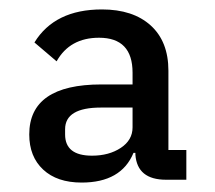

<svg xmlns="http://www.w3.org/2000/svg" viewBox="-20 -724 456 407"><path d="M153 -337Q101 -337 71.5 -364.5Q42 -392 42 -439Q42 -545 195 -545H261V-570Q261 -644 190 -644Q128 -644 100 -594L53 -634Q96 -704 196 -704Q262 -704 299.5 -670Q337 -636 337 -574V-406H375V-343H332Q271 -343 267 -396V-400H263Q237 -337 153 -337ZM175 -394Q211 -394 236 -410.5Q261 -427 261 -454V-496H194Q118 -496 118 -450V-439Q118 -394 175 -394Z"/></svg>

Font: Anuphan Medium
Style: Regular
Weight: 500
Designer: Mike Abbink, Paul van der Laan, Pieter van Rosmalen, Mint Tantisuwanna
Foundry: Bold Monday; Cadson Demak
Version: Version 3.002;hotconv 1.0.109;makeotfexe 2.5.65596